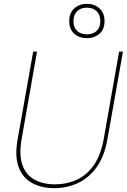

<svg xmlns="http://www.w3.org/2000/svg" viewBox="-20 -969 661 1001"><path d="M263 12Q197 12 148 -14.5Q99 -41 77.5 -97Q56 -153 72 -243L153 -700H173L93 -246Q78 -161 97 -108.5Q116 -56 160.5 -32Q205 -8 266 -8Q328 -8 380.5 -32Q433 -56 469.5 -108.5Q506 -161 521 -246L601 -700H621L540 -243Q524 -153 483.5 -97Q443 -41 386 -14.5Q329 12 263 12ZM433 -770Q394 -770 367.5 -793Q341 -816 341 -859Q341 -902 367.5 -925.5Q394 -949 433 -949Q472 -949 498.5 -925.5Q525 -902 525 -859Q525 -816 498.5 -793Q472 -770 433 -770ZM433 -790Q465 -790 484 -808Q503 -826 503 -859Q503 -892 484 -910.5Q465 -929 433 -929Q401 -929 382 -910.5Q363 -892 363 -859Q363 -826 382 -808Q401 -790 433 -790Z"/></svg>

Font: DM Sans 24pt Thin
Style: Italic
Weight: 250
Italic angle: -10°
Designer: Colophon Foundry, Jonny Pinhorn
Foundry: Colophon Foundry
Version: Version 4.004;gftools[0.9.30]